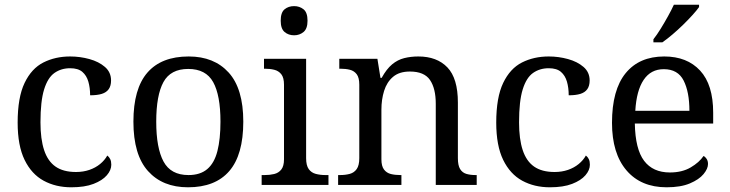

<svg xmlns="http://www.w3.org/2000/svg" viewBox="-20 -786 3101 816"><path d="M283 10Q217 10 165.5 -18Q114 -46 84.5 -106.5Q55 -167 55 -265Q55 -372 84.5 -433.5Q114 -495 164.5 -520.5Q215 -546 278 -546Q320 -546 360 -535Q400 -524 426 -501.5Q452 -479 452 -444Q452 -421 442 -407Q432 -393 412.5 -387Q393 -381 363 -381Q363 -413 355.5 -439Q348 -465 330 -480.5Q312 -496 278 -496Q240 -496 211.5 -476Q183 -456 167.5 -406Q152 -356 152 -266Q152 -195 167.5 -148Q183 -101 216 -78Q249 -55 303 -55Q334 -55 360 -64Q386 -73 405.5 -89Q425 -105 436 -125Q444 -119 448.5 -109.5Q453 -100 453 -86Q453 -63 434 -41Q415 -19 377.5 -4.5Q340 10 283 10Z M779 10Q671 10 609 -59Q547 -128 547 -269Q547 -409 606.5 -477.5Q666 -546 782 -546Q890 -546 952 -477.5Q1014 -409 1014 -269Q1014 -128 954.5 -59Q895 10 779 10ZM781 -42Q831 -42 861 -67.5Q891 -93 904 -144Q917 -195 917 -269Q917 -381 886 -437Q855 -493 780 -493Q705 -493 674.5 -437Q644 -381 644 -269Q644 -157 675 -99.5Q706 -42 781 -42Z M1092 0V-42H1105Q1127 -42 1145.5 -46.5Q1164 -51 1175.5 -65.5Q1187 -80 1187 -109V-426Q1187 -456 1175.5 -470.5Q1164 -485 1145.5 -489.5Q1127 -494 1105 -494H1102V-536H1281V-114Q1281 -83 1292 -67.5Q1303 -52 1322 -47Q1341 -42 1363 -42H1376V0ZM1230 -636Q1206 -636 1189.5 -650Q1173 -664 1173 -698Q1173 -733 1189.5 -746.5Q1206 -760 1230 -760Q1253 -760 1270 -746.5Q1287 -733 1287 -698Q1287 -664 1270 -650Q1253 -636 1230 -636Z M1417 0V-42H1425Q1448 -42 1466.5 -47Q1485 -52 1496 -67.5Q1507 -83 1507 -114V-426Q1507 -456 1496 -470.5Q1485 -485 1467 -489.5Q1449 -494 1427 -494H1422V-536H1584L1597 -455H1602Q1623 -493 1646.5 -512.5Q1670 -532 1698 -539Q1726 -546 1758 -546Q1837 -546 1881.5 -499.5Q1926 -453 1926 -350V-114Q1926 -83 1935.5 -67.5Q1945 -52 1962 -47Q1979 -42 2001 -42H2006V0H1832V-345Q1832 -410 1807.5 -446Q1783 -482 1722 -482Q1677 -482 1650.5 -459.5Q1624 -437 1612.5 -400Q1601 -363 1601 -320V-109Q1601 -80 1612 -65.5Q1623 -51 1641 -46.5Q1659 -42 1681 -42H1686V0Z M2317 10Q2251 10 2199.5 -18Q2148 -46 2118.5 -106.5Q2089 -167 2089 -265Q2089 -372 2118.5 -433.5Q2148 -495 2198.5 -520.5Q2249 -546 2312 -546Q2354 -546 2394 -535Q2434 -524 2460 -501.5Q2486 -479 2486 -444Q2486 -421 2476 -407Q2466 -393 2446.5 -387Q2427 -381 2397 -381Q2397 -413 2389.5 -439Q2382 -465 2364 -480.5Q2346 -496 2312 -496Q2274 -496 2245.5 -476Q2217 -456 2201.5 -406Q2186 -356 2186 -266Q2186 -195 2201.5 -148Q2217 -101 2250 -78Q2283 -55 2337 -55Q2368 -55 2394 -64Q2420 -73 2439.5 -89Q2459 -105 2470 -125Q2478 -119 2482.5 -109.5Q2487 -100 2487 -86Q2487 -63 2468 -41Q2449 -19 2411.5 -4.5Q2374 10 2317 10Z M2813 10Q2704 10 2642.5 -62Q2581 -134 2581 -264Q2581 -404 2639 -475Q2697 -546 2803 -546Q2900 -546 2955.5 -486Q3011 -426 3011 -307V-261H2678Q2680 -152 2717.5 -102.5Q2755 -53 2827 -53Q2879 -53 2915.5 -74.5Q2952 -96 2970 -123Q2977 -120 2983 -111Q2989 -102 2989 -89Q2989 -69 2970 -46Q2951 -23 2912 -6.5Q2873 10 2813 10ZM2910 -315Q2910 -395 2885.5 -443.5Q2861 -492 2801 -492Q2746 -492 2715.5 -446.5Q2685 -401 2680 -315ZM2757 -619Q2772 -638 2788 -664Q2804 -690 2819 -717Q2834 -744 2844 -766H2951V-756Q2942 -743 2924 -723Q2906 -703 2883.5 -681Q2861 -659 2838 -639.5Q2815 -620 2795 -606H2757Z"/></svg>

Font: Noto Serif Tamil
Style: Regular
Weight: 400
Designer: Indian Type Foundry, Tom Grace, and the Monotype Design Team
Foundry: Monotype Imaging Inc.
Version: Version 2.003